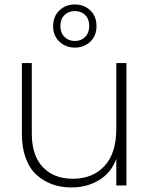

<svg xmlns="http://www.w3.org/2000/svg" viewBox="-20 -823 663 852"><path d="M541 -543V0H496.1V-118.2Q473.6 -56.6 419.9 -23.9Q366.2 8.8 296.9 8.8Q250.5 8.8 211.4 -5.4Q172.4 -19.5 141.8 -47.4Q111.3 -75.2 94.2 -121.3Q77.1 -167.5 77.1 -227.1V-543H121.1V-230Q121.1 -132.8 170.2 -81.3Q219.2 -29.8 303.2 -29.8Q391.1 -29.8 443.6 -86.2Q496.1 -142.6 496.1 -252V-543ZM312 -641.1Q340.3 -641.1 358.2 -659.4Q376 -677.7 376 -708Q376 -738.3 358.2 -756.1Q340.3 -773.9 312 -773.9Q284.2 -773.9 266.1 -756.1Q248 -738.3 248 -708Q248 -677.7 266.1 -659.4Q284.2 -641.1 312 -641.1ZM312 -803.2Q353 -803.2 380.6 -777.1Q408.2 -751 408.2 -707Q408.2 -664.1 380.6 -637.9Q353 -611.8 312 -611.8Q272 -611.8 243.9 -637.9Q215.8 -664.1 215.8 -707Q215.8 -750.5 243.7 -776.9Q271.5 -803.2 312 -803.2Z"/></svg>

Font: SVN-Poppins ExtraLight
Style: Regular
Weight: 200
Designer: Ninad Kale (Devanagari), Jonny Pinhorn (Latin)
Foundry: Indian Type Foundry
Version: Version 3.002 2017